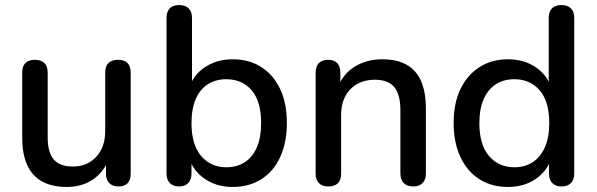

<svg xmlns="http://www.w3.org/2000/svg" viewBox="-20 -732 2367 761"><path d="M245 9Q186 9 146.5 -13Q107 -35 87.5 -78.5Q68 -122 68 -188V-444Q68 -470 81 -482.5Q94 -495 118 -495Q142 -495 155.5 -482.5Q169 -470 169 -444V-187Q169 -128 193 -100Q217 -72 269 -72Q326 -72 361.5 -110.5Q397 -149 397 -212V-444Q397 -470 410 -482.5Q423 -495 448 -495Q472 -495 485 -482.5Q498 -470 498 -444V-44Q498 7 449 7Q426 7 413 -6.5Q400 -20 400 -44V-129L413 -107Q393 -51 349 -21Q305 9 245 9Z M902 9Q838 9 791 -23.5Q744 -56 728 -110L739 -128V-44Q739 -20 726 -6.5Q713 7 690 7Q666 7 653 -6.5Q640 -20 640 -44V-661Q640 -686 653 -699Q666 -712 690 -712Q714 -712 727.5 -699Q741 -686 741 -661V-381H729Q745 -434 792 -465.5Q839 -497 902 -497Q968 -497 1016 -466Q1064 -435 1090.5 -379Q1117 -323 1117 -244Q1117 -167 1090.5 -109.5Q1064 -52 1015.5 -21.5Q967 9 902 9ZM877 -69Q919 -69 950 -89Q981 -109 998 -148Q1015 -187 1015 -244Q1015 -330 977.5 -374Q940 -418 877 -418Q836 -418 804.5 -398.5Q773 -379 756 -340Q739 -301 739 -244Q739 -159 777 -114Q815 -69 877 -69Z M1281 7Q1257 7 1244 -6.5Q1231 -20 1231 -44V-444Q1231 -469 1244 -482Q1257 -495 1280 -495Q1304 -495 1316.5 -482Q1329 -469 1329 -444V-366L1318 -384Q1340 -440 1387 -468.5Q1434 -497 1495 -497Q1553 -497 1591.5 -475.5Q1630 -454 1649 -410.5Q1668 -367 1668 -301V-44Q1668 -20 1655 -6.5Q1642 7 1618 7Q1593 7 1580 -6.5Q1567 -20 1567 -44V-295Q1567 -358 1542.5 -387Q1518 -416 1466 -416Q1405 -416 1368.5 -378Q1332 -340 1332 -276V-44Q1332 7 1281 7Z M1993 9Q1929 9 1880.5 -21.5Q1832 -52 1805 -109.5Q1778 -167 1778 -244Q1778 -323 1805 -379Q1832 -435 1880.5 -466Q1929 -497 1993 -497Q2057 -497 2103.5 -465.5Q2150 -434 2166 -381H2155V-661Q2155 -686 2168 -699Q2181 -712 2205 -712Q2229 -712 2242.5 -699Q2256 -686 2256 -661V-44Q2256 -20 2243 -6.5Q2230 7 2206 7Q2182 7 2169 -6.5Q2156 -20 2156 -44V-132L2167 -110Q2151 -56 2104.5 -23.5Q2058 9 1993 9ZM2019 -69Q2060 -69 2091 -89Q2122 -109 2139.5 -148Q2157 -187 2157 -244Q2157 -330 2119 -374Q2081 -418 2019 -418Q1977 -418 1946 -398.5Q1915 -379 1897.5 -340Q1880 -301 1880 -244Q1880 -159 1918 -114Q1956 -69 2019 -69Z"/></svg>

Font: Nunito ExtraLight SemiBold
Style: Regular
Weight: 600
Version: Version 3.602